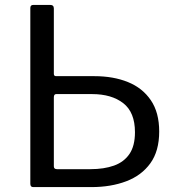

<svg xmlns="http://www.w3.org/2000/svg" viewBox="-20 -762 705 782"><path d="M628.4 -226.4Q628.4 -146.7 592.4 -97Q556.5 -47.3 494.2 -23.7Q431.8 0 352.7 0H115.2Q103.5 0 103.5 -13.6V-729.3Q103.5 -735.8 106.5 -738.9Q109.4 -742 116.4 -742H184.4Q199.3 -742 199.3 -727.5V-461.3Q199.3 -451.8 208.4 -451.8H364.2Q441.9 -451.8 501.2 -427.7Q560.5 -403.7 594.4 -353.7Q628.4 -303.8 628.4 -226.4ZM529.7 -223.4Q529.7 -304.6 482.1 -341.7Q434.4 -378.8 354.9 -378.8H209Q199.3 -378.8 199.3 -365.5V-84.6Q199.3 -73 212.1 -73H348.2Q403.8 -73 444.5 -87.6Q485.3 -102.3 507.5 -135.2Q529.7 -168.1 529.7 -223.4Z"/></svg>

Font: Libre Franklin Thin
Style: Regular
Weight: 100
Designer: Pablo Impallari, Rodrigo Fuenzalida, Nhung Nguyen
Foundry: Impallari Type
Version: Version 3.000